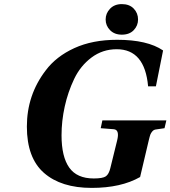

<svg xmlns="http://www.w3.org/2000/svg" viewBox="-20 -901 831 936"><path d="M574 -881Q611 -881 632 -859Q653 -837 653 -806Q653 -776 632 -754Q611 -732 574 -732Q538 -732 516.5 -754Q495 -776 495 -806Q495 -836 516.5 -858.5Q538 -881 574 -881ZM111 -284Q111 -438 203 -558Q254 -626 342.5 -666.5Q431 -707 551 -707Q699 -707 775 -655L740 -480H702Q686 -661 549 -661Q480 -661 426 -620.5Q372 -580 341.5 -516Q311 -452 295.5 -381.5Q280 -311 280 -241Q280 -137 317.5 -84Q355 -31 437 -31Q481 -31 496 -41.5Q511 -52 518 -82L551 -216Q564 -268 535 -271L471 -276L479 -314H791L782 -276L741 -270Q730 -269 723 -261Q716 -253 713 -245Q710 -237 705 -216L663 -38Q570 15 427 15Q278 15 194.5 -58Q111 -131 111 -284Z"/></svg>

Font: Heuristica
Style: Bold Italic
Weight: 700
Italic angle: -13°
Version: Version 1.0.2